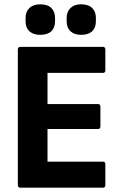

<svg xmlns="http://www.w3.org/2000/svg" viewBox="-20 -873 561 893"><path d="M75 0Q63 0 63 -13V-642Q63 -655 75 -655H459Q470 -655 470 -642V-546Q470 -534 459 -534H201V-389H436Q447 -389 447 -376V-286Q447 -273 436 -273H201V-121H459Q470 -121 470 -109V-13Q470 0 459 0ZM167 -711Q135 -711 117 -727.5Q99 -744 99 -774V-790Q99 -819 117 -836Q135 -853 167 -853Q201 -853 218.5 -836Q236 -819 236 -790V-774Q236 -744 218.5 -727.5Q201 -711 167 -711ZM357 -711Q326 -711 308 -727.5Q290 -744 290 -774V-790Q290 -819 308 -836Q326 -853 357 -853Q391 -853 408.5 -836Q426 -819 426 -790V-774Q426 -744 408.5 -727.5Q391 -711 357 -711Z"/></svg>

Font: Sofia Sans Semi Condensed ExtraBold
Style: Regular
Weight: 800
Designer: Botio Nikoltchev, Ani Petrova
Foundry: lettersoup
Version: Version 4.100